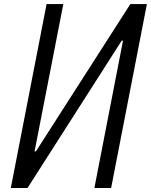

<svg xmlns="http://www.w3.org/2000/svg" viewBox="-20 -937 752 957"><path d="M450.5 0 593.1 -734.4H586.6L117.2 0H33.9L212.2 -916.7H295.6L152.3 -182.3H158.9L629.6 -916.7H712.2L533.9 0Z"/></svg>

Font: Monoid
Style: Italic
Weight: 400
Width: 4
Italic angle: -11°
Monospace: yes
Version: Version 0.61